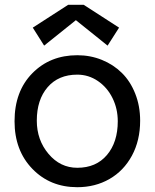

<svg xmlns="http://www.w3.org/2000/svg" viewBox="-20 -760 638 792"><path d="M465.8 -259.8Q465.8 -311.5 444.1 -355.5Q422.4 -399.4 383.8 -425.8Q345.2 -452.1 298.8 -452.1Q221.2 -452.1 176.5 -400.4Q131.8 -348.6 131.8 -262.2Q131.8 -182.6 180.2 -125.2Q228.5 -67.9 298.8 -67.9Q376.5 -67.9 421.1 -120.6Q465.8 -173.3 465.8 -259.8ZM40 -259.8Q40 -383.3 113.3 -457.8Q186.5 -532.2 298.8 -532.2Q353 -532.2 400.4 -512.9Q447.8 -493.7 482.7 -459.2Q517.6 -424.8 537.8 -373.8Q558.1 -322.8 558.1 -262.2Q558.1 -180.7 524.2 -117.9Q490.2 -55.2 431.4 -21.5Q372.6 12.2 298.8 12.2Q186.5 12.2 113.3 -63.7Q40 -139.6 40 -259.8ZM293 -676.8 162.1 -571.8 115.2 -646 261.2 -740.2H325.2L471.2 -646L423.8 -571.8Z"/></svg>

Font: ABeeZee
Style: Regular
Weight: 400
Designer: Anja Meiners
Foundry: Anja Meiners
Version: Version 1.002